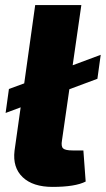

<svg xmlns="http://www.w3.org/2000/svg" viewBox="-20 -720 415 753"><path d="M252 -370 223 -169Q219 -146 227.5 -138Q236 -130 265 -130H307L316 -8Q275 13 186 13Q109 13 69 -25Q29 -63 37 -129L61 -299L2 -277L15 -371L75 -393L118 -700H299L265 -464L375 -505L362 -411Z"/></svg>

Font: Ezarion Extra Bold
Style: Italic
Weight: 800
Italic angle: -8°
Designer: Natanael Gama
Version: Version 1.001;PS 001.001;hotconv 1.0.70;makeotf.lib2.5.58329